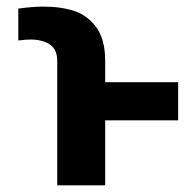

<svg xmlns="http://www.w3.org/2000/svg" viewBox="-20 -557 590 577"><path d="M152 0V-373.4Q152 -409.1 129.3 -423.7Q106.6 -438.2 71.9 -438.2Q65.2 -438.2 58.4 -437.7Q51.6 -437.2 44.6 -436.3Q42.1 -436.3 39.8 -436.1Q37.5 -435.8 35 -435.3V-531.1Q76.1 -537.1 110.9 -537.1Q163.7 -537.1 203.8 -523.8Q243.9 -510.4 270 -474Q296.1 -437.7 296.1 -373.4V0ZM515.4 -195.4H248.5V-310H515.4Z"/></svg>

Font: WEMIX Pretendard Variable
Style: Regular
Weight: 400
Designer: Base glyphs from Inter by Rasmus Andersson; Hangeul glyphs from Noto Sans CJK(Source Han Sans) by Jang Soo-young and Kan
Foundry: Kil Hyung-jin
Version: Version 1.000;Glyphs 3.2 (3208)